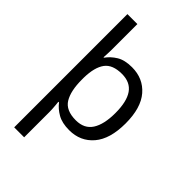

<svg xmlns="http://www.w3.org/2000/svg" viewBox="-292 -859 1199 1199"><g transform="rotate(45 307.5 -260.0)"><path d="M560 -269Q560 -132 499.5 -61Q439 10 340 10Q277 10 237 -13Q197 -36 173 -68H167Q168 -61 169.5 -45Q171 -29 172 -12Q173 5 173 16V240H85V-760H173V-536Q173 -522 172 -499.5Q171 -477 170 -464H174Q198 -498 237 -522Q276 -546 340 -546Q439 -546 499.5 -476Q560 -406 560 -269ZM469 -270Q469 -371 434 -421.5Q399 -472 325 -472Q243 -472 209 -426Q175 -380 173 -288V-269Q173 -170 205.5 -116.5Q238 -63 326 -63Q400 -63 434.5 -116.5Q469 -170 469 -270Z"/></g></svg>

Font: Noto Sans Sora Sompeng
Style: Regular
Weight: 400
Designer: Monotype Design Team. David Williams.
Foundry: Monotype Imaging Inc.
Version: Version 2.101